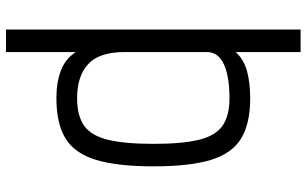

<svg xmlns="http://www.w3.org/2000/svg" viewBox="-211 -629 1022 640"><g transform="rotate(90 300.0 -309.0)"><path d="M78.5 182V-800H153.5V-583.5Q177.5 -610.5 216.5 -621.2Q255.5 -632 307 -632Q393 -632 442.5 -601.2Q492 -570.5 513.2 -500.2Q534.5 -430 534.5 -310Q534.5 -190 513.2 -119Q492 -48 442.5 -17Q393 14 307 14Q255 14 215.8 -0.8Q176.5 -15.5 153.5 -50.5V182ZM307 -55Q365.5 -55 398.8 -78.2Q432 -101.5 445.8 -157.5Q459.5 -213.5 459.5 -310Q459.5 -406.5 445.8 -461.8Q432 -517 398.8 -540Q365.5 -563 307 -563Q262 -563 227.2 -555.2Q192.5 -547.5 173 -530.8Q153.5 -514 153.5 -486.5V-213.5Q153.5 -128.5 193.8 -91.8Q234 -55 307 -55Z"/></g></svg>

Font: Victor Mono Thin
Style: Regular
Weight: 100
Monospace: yes
Designer: Rune Bjørnerås
Version: Version 1.561;gftools[0.9.30]